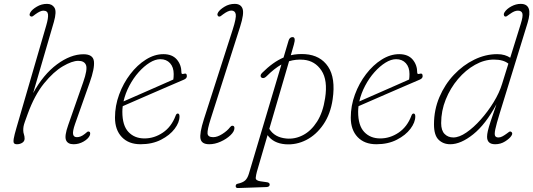

<svg xmlns="http://www.w3.org/2000/svg" viewBox="-20 -737 2752 991"><path d="M443 -37Q435 -20 411 -6.2Q387 7.5 360 7.5Q329.5 7.5 320.8 -13.8Q312 -35 332 -91.5L409.5 -313Q432.5 -378.5 424 -400.8Q415.5 -423 384 -423Q352.5 -423 304.5 -395Q256.5 -367 207.5 -306.8Q158.5 -246.5 123 -149Q113 -122 108 -107.5Q103 -93 101.5 -84.2Q100 -75.5 100 -64.5Q100 -53.5 103.5 -43.5Q107 -33.5 107 -21.5Q107 -8 95 -0.2Q83 7.5 67.5 7.5Q56.5 7.5 52.2 2Q48 -3.5 51 -21.8Q54 -40 65 -77.5L218.5 -605Q230 -644 227.8 -663Q225.5 -682 203.5 -682Q188.5 -682 163 -663.5Q157.5 -659.5 151 -654.5Q144.5 -649.5 138.5 -652.5Q127.5 -657.5 137 -673.5Q145.5 -688 169.8 -702.5Q194 -717 222.5 -717Q249 -717 261.2 -697.2Q273.5 -677.5 258 -623.5L151 -256.5Q203.5 -352.5 274 -404.8Q344.5 -457 411 -457Q460.5 -457 464.8 -420.5Q469 -384 443 -311L367 -96Q354.5 -60 357.2 -44.5Q360 -29 377 -29Q386.5 -29 396.2 -32.8Q406 -36.5 418 -46Q425 -52 430 -56Q435 -60 441 -57Q445.5 -55 445.5 -48.8Q445.5 -42.5 443 -37Z M906.5 -136Q906.5 -105.5 881.5 -72.2Q856.5 -39 811.2 -15.8Q766 7.5 705.5 7.5Q644 7.5 608.8 -29.5Q573.5 -66.5 573.5 -130Q573.5 -191 595 -249.2Q616.5 -307.5 652.5 -354.5Q688.5 -401.5 733 -429.5Q777.5 -457.5 823.5 -457.5Q869 -457.5 892.8 -429.8Q916.5 -402 916.5 -362Q916.5 -352.5 928.5 -356Q944.5 -361.5 944.5 -344Q944.5 -332.5 929.5 -326Q893 -310.5 845.8 -290Q798.5 -269.5 751.2 -249Q704 -228.5 666.8 -212.2Q629.5 -196 613.5 -189Q611.5 -174 611.5 -160Q611.5 -89 643 -55.8Q674.5 -22.5 725.5 -22.5Q776 -22.5 820.5 -52.5Q865 -82.5 886.5 -140Q890.5 -151 897.5 -151Q906.5 -151 906.5 -136ZM807.5 -431.5Q781.5 -431.5 752.5 -413.5Q723.5 -395.5 696 -364.8Q668.5 -334 647.8 -294.8Q627 -255.5 617.5 -213.5Q635.5 -221.5 666.5 -235Q697.5 -248.5 734.5 -264.8Q771.5 -281 808.2 -297.2Q845 -313.5 874.5 -326.5Q876.5 -337.5 876.5 -355Q876.5 -390 857.8 -410.8Q839 -431.5 807.5 -431.5Z M1219.5 -599.5 1067.5 -123.5Q1049.5 -67 1051.2 -48Q1053 -29 1080.5 -29Q1101.5 -29 1127.2 -45.2Q1153 -61.5 1167 -80Q1173 -88 1179.5 -88Q1190 -88 1190 -76Q1190 -58.5 1169.5 -39Q1149 -19.5 1119 -6Q1089 7.5 1060 7.5Q1021 7.5 1015 -20.2Q1009 -48 1032.5 -122L1181 -584Q1200.5 -645 1196.8 -663.8Q1193 -682.5 1174 -682.5Q1158 -682.5 1132 -663.5Q1126.5 -659.5 1120 -654.5Q1113.5 -649.5 1107.5 -652.5Q1104 -654 1102.5 -659.8Q1101 -665.5 1106 -673.5Q1114.5 -687.5 1138.5 -702.2Q1162.5 -717 1191.5 -717Q1223 -717 1232 -692Q1241 -667 1219.5 -599.5Z M1356.5 -344Q1343 -330.5 1332.5 -335Q1325 -338.5 1325.2 -346Q1325.5 -353.5 1332 -360Q1389 -417 1443.5 -440L1469.5 -527.5Q1475 -545.5 1490 -545.5Q1508 -545.5 1497 -507.5L1481 -452Q1515.5 -460 1555 -457.5Q1634 -452 1673.5 -393Q1713 -334 1697 -224.5Q1686 -148.5 1649.2 -94.8Q1612.5 -41 1560.8 -14.5Q1509 12 1452 7.5Q1391 2.5 1361 -39.5L1306 149Q1301.5 165.5 1300 180Q1298.5 194.5 1322.5 198.5L1354 203Q1372 204.5 1372 215.5Q1372 227.5 1355.5 228.5L1210.5 233.5Q1196.5 234.5 1196.5 224Q1196.5 213.5 1206 211.5Q1233.5 205.5 1245.5 194.2Q1257.5 183 1264.5 160L1432.5 -404Q1396 -383.5 1356.5 -344ZM1458.5 -22Q1503 -18 1544.5 -39.8Q1586 -61.5 1616.5 -109.2Q1647 -157 1658 -230Q1672.5 -323 1639.2 -373Q1606 -423 1547.5 -428.5Q1507.5 -432 1472 -421L1370 -72Q1397 -27.5 1458.5 -22Z M2123.5 -136Q2123.5 -105.5 2098.5 -72.2Q2073.5 -39 2028.2 -15.8Q1983 7.5 1922.5 7.5Q1861 7.5 1825.8 -29.5Q1790.5 -66.5 1790.5 -130Q1790.5 -191 1812 -249.2Q1833.5 -307.5 1869.5 -354.5Q1905.5 -401.5 1950 -429.5Q1994.5 -457.5 2040.5 -457.5Q2086 -457.5 2109.8 -429.8Q2133.5 -402 2133.5 -362Q2133.5 -352.5 2145.5 -356Q2161.5 -361.5 2161.5 -344Q2161.5 -332.5 2146.5 -326Q2110 -310.5 2062.8 -290Q2015.5 -269.5 1968.2 -249Q1921 -228.5 1883.8 -212.2Q1846.5 -196 1830.5 -189Q1828.5 -174 1828.5 -160Q1828.5 -89 1860 -55.8Q1891.5 -22.5 1942.5 -22.5Q1993 -22.5 2037.5 -52.5Q2082 -82.5 2103.5 -140Q2107.5 -151 2114.5 -151Q2123.5 -151 2123.5 -136ZM2024.5 -431.5Q1998.5 -431.5 1969.5 -413.5Q1940.5 -395.5 1913 -364.8Q1885.5 -334 1864.8 -294.8Q1844 -255.5 1834.5 -213.5Q1852.5 -221.5 1883.5 -235Q1914.5 -248.5 1951.5 -264.8Q1988.5 -281 2025.2 -297.2Q2062 -313.5 2091.5 -326.5Q2093.5 -337.5 2093.5 -355Q2093.5 -390 2074.8 -410.8Q2056 -431.5 2024.5 -431.5Z M2703 -618.5 2559.5 -153Q2542 -96.5 2536.5 -69.8Q2531 -43 2535.8 -35.2Q2540.5 -27.5 2552.5 -27.5Q2562.5 -27.5 2572.5 -32.8Q2582.5 -38 2593.5 -46Q2601 -51.5 2606.8 -55.8Q2612.5 -60 2618 -57Q2629 -50.5 2619.5 -36Q2610.5 -22 2587.2 -7.2Q2564 7.5 2536 7.5Q2494 7.5 2494 -31Q2494 -43.5 2498 -61.2Q2502 -79 2512.5 -111Q2523 -143 2542.5 -199Q2486.5 -95 2422.5 -43.8Q2358.5 7.5 2304 7.5Q2267.5 7.5 2243.8 -15.8Q2220 -39 2220 -95Q2220 -170 2248 -235.8Q2276 -301.5 2323 -351.2Q2370 -401 2428 -429.2Q2486 -457.5 2546 -457.5Q2568 -457.5 2584.5 -452.5Q2601 -447.5 2613.5 -439L2667.5 -612.5Q2680.5 -653.5 2676.2 -667.8Q2672 -682 2653 -682Q2644 -682 2634.2 -678Q2624.5 -674 2610 -663.5Q2600 -656 2595.2 -653Q2590.5 -650 2585 -652.5Q2581.5 -654.5 2580.5 -660.5Q2579.5 -666.5 2584 -673.5Q2595 -691 2619 -704Q2643 -717 2667.5 -717Q2733 -717 2703 -618.5ZM2257 -101.5Q2257 -63.5 2274.8 -45.5Q2292.5 -27.5 2320 -27.5Q2350 -27.5 2387.2 -53Q2424.5 -78.5 2461.2 -119.8Q2498 -161 2527.8 -209.5Q2557.5 -258 2571.5 -304L2604 -408.5Q2578 -429.5 2529 -429.5Q2480 -429.5 2431.8 -402.5Q2383.5 -375.5 2344 -329Q2304.5 -282.5 2280.8 -223.8Q2257 -165 2257 -101.5Z"/></svg>

Font: Fraunces 9pt S100 Thin
Style: Italic
Weight: 100
Italic angle: -16°
Version: Version 1.000; ttfautohint (v1.8.3)